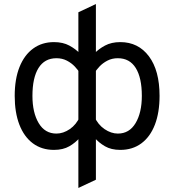

<svg xmlns="http://www.w3.org/2000/svg" viewBox="-20 -732 865 953"><path d="M577 12Q532 12 501 -6Q470 -24 448 -50V-154Q466 -113.5 498.8 -91.2Q531.5 -69 565 -69Q622 -69 653 -121Q684 -173 684 -256Q684 -346 653.8 -394.5Q623.5 -443 565 -443Q536 -443 513 -431Q490 -419 473.5 -401.5Q457 -384 448 -368V-466Q469 -488.5 501 -505.8Q533 -523 577 -523Q666.5 -523 719.2 -452.5Q772 -382 772 -256Q772 -173.5 748.8 -113.2Q725.5 -53 681.8 -20.5Q638 12 577 12ZM248 12Q187 12 143.2 -20.5Q99.5 -53 76.2 -113.2Q53 -173.5 53 -256Q53 -340 77 -399.8Q101 -459.5 144.8 -491.2Q188.5 -523 248 -523Q292.5 -523 324.2 -505.8Q356 -488.5 377 -466V-368Q368 -384 351.5 -401.5Q335 -419 312 -431Q289 -443 260 -443Q201.5 -443 171.2 -394.5Q141 -346 141 -256Q141 -173 172 -121Q203 -69 260 -69Q294 -69 326.5 -91.2Q359 -113.5 377 -154V-50Q355.5 -24 324.2 -6Q293 12 248 12ZM369 201V-671L456 -712V160Z"/></svg>

Font: Overpass
Style: Regular
Weight: 400
Designer: Delve Withrington, Dave Bailey, Thomas Jockin
Foundry: Delve Fonts LLC
Version: Version 4.000